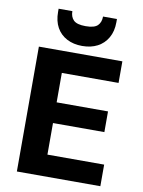

<svg xmlns="http://www.w3.org/2000/svg" viewBox="-99 -993 792 1060"><g transform="rotate(10 297.0 -462.5)"><path d="M71 0V-700H539V-579H221V-414H509V-298H221V-121H539V0ZM305 -745Q256 -745 219 -764.5Q182 -784 162 -820Q142 -856 142 -907V-925H219Q219 -893 237.5 -874.5Q256 -856 305 -856Q354 -856 372.5 -874.5Q391 -893 391 -925H469V-907Q469 -856 448 -819.5Q427 -783 390.5 -764Q354 -745 305 -745Z"/></g></svg>

Font: DM Sans 11pt Black
Style: Regular
Weight: 900
Version: Version 4.004;gftools[0.9.30]